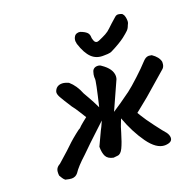

<svg xmlns="http://www.w3.org/2000/svg" viewBox="-110 -705 851 837"><g transform="rotate(-20 315.5 -287.0)"><path d="M515 -208 473 -174 453 -158 462 -143Q475 -121 504 -82.5Q533 -44 544 -32Q553 -19 553 -7Q553 15 518 16Q479 16 441.5 -36.5Q404 -89 378 -160Q362 -119 364 -123L357 -100Q345 -59 334 -36Q323 -13 308 -12L289 -10Q264 -15 255.5 -31Q247 -47 247 -76L277 -140Q283 -150 296 -180L265 -151Q213 -103 175 -65Q132 -26 116 -1Q105 13 87 13Q78 13 58 8Q50 1 46.5 -5.5Q43 -12 39 -18Q37 -38 42 -48Q47 -58 60 -65Q116 -114 139 -137Q151 -148 171 -164Q191 -180 195 -181Q201 -188 217 -201Q233 -214 237 -217Q232 -225 218 -247.5Q204 -270 194 -282Q167 -324 158.5 -339.5Q150 -355 152 -365Q160 -391 188 -391Q200 -391 218 -383Q246 -359 262 -318Q270 -304 278 -290Q286 -276 290 -268Q294 -259 305 -238L316 -285Q318 -294 325 -326Q332 -358 330 -365V-370Q330 -380 334 -392Q336 -400 342.5 -405Q349 -410 359 -410Q370 -410 377 -404Q420 -375 420 -341Q420 -336 418 -328L359 -197Q395 -220 447 -258Q467 -273 502 -305.5Q537 -338 553 -356Q562 -366 569 -370.5Q576 -375 585 -375Q588 -375 598 -373Q626 -354 631 -331V-327Q631 -310 622 -301ZM308 -531Q306 -541 306 -544Q306 -556 312 -565Q316 -572 324.5 -574.5Q333 -577 340 -575Q359 -568 368 -559.5Q377 -551 377 -536Q377 -532 378.5 -528Q380 -524 380 -523Q384 -509 395 -509L403 -511Q424 -520 438 -527.5Q452 -535 463 -546Q476 -559 506 -585Q514 -592 524 -590Q541 -587 542 -581L544 -579Q550 -567 550 -550V-549Q550 -540 544 -530Q540 -518 532 -510Q524 -502 505 -487Q481 -469 441 -449Q432 -444 419.5 -443.5Q407 -443 403 -443Q368 -441 345.5 -462.5Q323 -484 308 -531Z"/></g></svg>

Font: Caveat
Style: Bold
Weight: 700
Designer: Pablo Impallari
Foundry: Pablo Impallari
Version: Version 1.500; ttfautohint (v1.6)